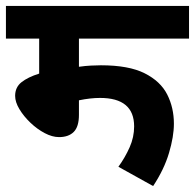

<svg xmlns="http://www.w3.org/2000/svg" viewBox="-20 -642 657 647"><path d="M246 -512V-417Q267 -420 286.5 -421Q306 -422 320 -422Q414 -422 467.5 -395Q521 -368 543.5 -323.5Q566 -279 566 -225Q566 -182 549.5 -126.5Q533 -71 496 -15L379 -80Q402 -112 417 -146Q432 -180 432 -216Q432 -312 317 -312Q285 -312 246 -304V-255Q246 -215 228.5 -197.5Q211 -180 179 -180Q156 -180 130.5 -193.5Q105 -207 82.5 -228.5Q60 -250 45.5 -274Q31 -298 31 -319Q31 -348 52.5 -365Q74 -382 112 -394V-512H0V-622H617V-512Z"/></svg>

Font: Noto Sans Devanagari UI
Style: Bold
Weight: 700
Designer: Jelle Bosma - Monotype Design Team
Foundry: Monotype Imaging Inc.
Version: Version 2.004; ttfautohint (v1.8.4.7-5d5b)